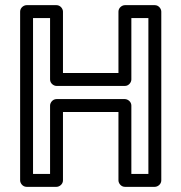

<svg xmlns="http://www.w3.org/2000/svg" viewBox="-20 -699 703 744"><path d="M108 -25V-629H174V-391C174 -376 188 -366 199 -366H464C479 -366 489 -380 489 -391V-629H555V-25H489V-290C489 -305 475 -315 464 -315H199C184 -315 174 -301 174 -290V-25ZM58 0C58 11 68 25 83 25H199C210 25 224 15 224 0V-265H439V0C439 11 449 25 464 25H580C591 25 605 15 605 0V-654C605 -665 595 -679 580 -679H464C453 -679 439 -669 439 -654V-416H224V-654C224 -665 214 -679 199 -679H83C72 -679 58 -669 58 -654Z"/></svg>

Font: Falling Sky
Style: Ou
Weight: 400
Designer: Paul D. Hunt
Foundry: Adobe Systems Incorporated
Version: Version 1.02